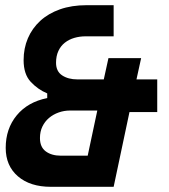

<svg xmlns="http://www.w3.org/2000/svg" viewBox="-20 -720 652 740"><path d="M355 -294H250Q227 -294 206 -286.5Q185 -279 169 -265.5Q153 -252 143.5 -232.5Q134 -213 134 -188Q134 -153 156.5 -136.5Q179 -120 214 -120H318ZM524 -496 506 -414H586V-288H479L418 0H176Q96 0 49 -40.5Q2 -81 2 -150Q2 -224 44.5 -275.5Q87 -327 162 -342V-360Q126 -375 98.5 -404.5Q71 -434 71 -488Q71 -534 87.5 -572.5Q104 -611 135 -639.5Q166 -668 211 -684Q256 -700 314 -700H418V-580H310Q287 -580 266.5 -574Q246 -568 230 -555.5Q214 -543 205 -523.5Q196 -504 196 -478Q196 -445 219.5 -429.5Q243 -414 278 -414H380L398 -496Z"/></svg>

Font: Space Mono
Style: Bold Italic
Weight: 700
Italic angle: -12°
Monospace: yes
Designer: Colophon Foundry / Benjamin Critton
Foundry: Colophon Foundry
Version: Version 1.000;PS 1.000;hotconv 1.0.81;makeotf.lib2.5.63406